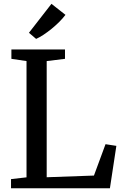

<svg xmlns="http://www.w3.org/2000/svg" viewBox="-20 -1008 661 1028"><path d="M39 0V-49L122 -58.5V-681L41 -693V-743H328V-693L230 -681V-59L483 -68L545 -236L603 -227L568.5 0ZM173 -800 135 -832.5 255.5 -987.5 330.5 -928.5Q317 -910.5 297.8 -891.2Q278.5 -872 256.8 -854.2Q235 -836.5 213.5 -822.2Q192 -808 174 -800Z"/></svg>

Font: Merriweather 20pt
Style: Regular
Weight: 400
Version: Version 2.100